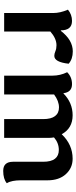

<svg xmlns="http://www.w3.org/2000/svg" viewBox="343 -813 476 1202"><g transform="rotate(90 581.0 -212.0)"><path d="M173.3 -355Q231 -429.7 301.8 -429.7Q349.6 -429.7 378.9 -403.8Q369.1 -314 329.6 -314Q316.4 -314 300.5 -320.8Q284.7 -327.6 263.2 -327.6Q221.2 -327.6 177.2 -289.1V0H61.5V-307.1Q61.5 -351.1 40.5 -399.4Q71.3 -424.8 110.8 -424.8Q169.9 -424.8 169.9 -355Z M563.5 -371.1H564.9Q623 -428.7 701.7 -428.7Q783.2 -428.7 820.3 -360.4Q885.7 -428.7 973.6 -428.7Q1031.7 -428.7 1070.3 -386.2Q1108.9 -343.8 1108.9 -271V-101.6Q1108.9 -76.7 1113 -54.7Q1117.2 -32.7 1127 -16.6Q1100.6 5.9 1049.8 5.9Q992.7 5.9 992.7 -55.7V-244.1Q992.7 -293.9 973.9 -318.1Q955.1 -342.3 918.9 -342.3Q875 -342.3 840.3 -312Q843.3 -295.4 843.3 -275.9V0H725.6V-244.1Q725.6 -293.9 706.8 -318.6Q688 -343.3 652.3 -343.3Q612.8 -343.3 571.3 -312.5V0H453.6V-302.2Q453.6 -351.1 432.1 -394.5Q461.9 -424.8 506.8 -424.8Q557.1 -424.8 563.5 -371.1Z"/></g></svg>

Font: Bainsley
Style: Bold
Weight: 700
Designer: Paul James MIller
Foundry: High-Logic / Made with FontCreator
Version: Version 1.411;March 28, 2021;FontCreator 13.0.0.2683 64-bit